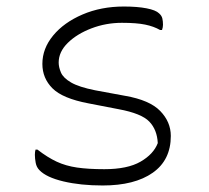

<svg xmlns="http://www.w3.org/2000/svg" viewBox="-20 -559 640 589"><path d="M300 -40Q371 -40 411 -63Q451 -86 464 -120Q462 -161 438 -186Q414 -211 344 -224L251 -242Q172 -257 141 -288Q110 -319 110 -363Q110 -410 143 -450Q176 -490 233 -514.5Q290 -539 360 -539Q401 -539 429.5 -533.5Q458 -528 468 -518Q476 -511 478 -502.5Q480 -494 480 -483Q480 -475 477 -467H471Q452 -478 425.5 -483.5Q399 -489 354 -489Q305 -489 260.5 -472Q216 -455 188 -427.5Q160 -400 160 -367Q160 -353 167 -336.5Q174 -320 198 -306Q222 -292 272 -282L364 -265Q439 -252 471.5 -218.5Q504 -185 504 -142Q504 -68 448.5 -29Q393 10 295 10Q227 10 174.5 -2.5Q122 -15 101 -37Q92 -46 89.5 -59.5Q87 -73 87 -84Q87 -94 89 -100H95Q126 -76 154 -63Q182 -50 216.5 -45Q251 -40 300 -40Z"/></svg>

Font: Recursive Mn Csl St Lt
Style: Regular
Weight: 300
Monospace: yes
Version: Version 1.079;hotconv 1.0.112;makeotfexe 2.5.65598; ttfautoh